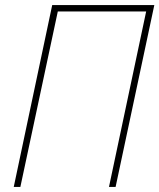

<svg xmlns="http://www.w3.org/2000/svg" viewBox="-20 -734 626 754"><path d="M34 0 185 -714H586L434 0H408L554 -689H207L60 0Z"/></svg>

Font: Noto Sans SemiCondensed Thin
Style: Italic
Weight: 100
Width: 4
Italic angle: -12°
Designer: Monotype Design Team
Foundry: Monotype Imaging Inc.
Version: Version 2.013; ttfautohint (v1.8.4.7-5d5b)